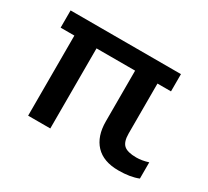

<svg xmlns="http://www.w3.org/2000/svg" viewBox="-103 -637 879 810"><g transform="rotate(30 336.0 -232.0)"><path d="M544.9 9.8Q471.7 9.8 433.8 -30.5Q396 -70.8 396 -143.1V-390.1H208V0H100.1V-390.1H33.2V-474.1H570.8V-390.1H504.9V-147Q504.9 -106.4 522.5 -90.8Q540 -75.2 583 -75.2Q609.9 -75.2 641.1 -85V-5.9Q602.5 9.8 544.9 9.8Z"/></g></svg>

Font: Kanit
Style: Regular
Weight: 400
Designer: Katatrad Team
Foundry: CadsonDemak
Version: Version 1.000;PS 001.000;hotconv 1.0.88;makeotf.lib2.5.64775